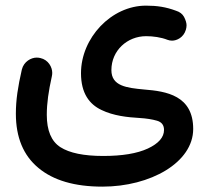

<svg xmlns="http://www.w3.org/2000/svg" viewBox="-20 -409 750 691"><path d="M37.1 0C37.1 85.4 64 150.4 118.2 195.3C171.9 240.2 248.5 262.7 348.6 262.7C521.5 262.7 675.3 175.8 675.3 55.2C675.3 -65.4 578.6 -80.6 498.5 -86.9C436 -92.8 380.9 -99.1 380.9 -156.7C380.9 -227.1 438 -278.8 505.9 -278.8C530.8 -278.8 559.6 -274.9 583 -265.6C588.4 -263.7 593.8 -262.7 599.1 -262.7C616.2 -262.7 640.6 -273.9 648.9 -301.8C650.4 -307.1 651.4 -312.5 651.4 -317.9C651.4 -326.2 648.4 -336.4 642.6 -347.7C636.7 -358.9 627 -366.2 612.8 -370.6C577.1 -383.8 545.9 -388.7 505.4 -388.7C380.4 -388.7 271.5 -272.5 271.5 -145.5C271.5 -73.2 301.8 -33.7 345.2 -13.2C388.2 7.8 439.5 13.2 481.9 15.6C506.8 17.1 527.8 20.5 544.9 25.4C562 30.3 570.3 41.5 570.3 58.6C570.3 85 550.8 107.4 512.2 125.5C473.1 143.6 419.4 152.3 351.6 152.3C281.2 152.3 230 141.6 197.3 120.6C164.6 99.6 148.4 60.5 148.4 4.4C148.4 -38.1 154.8 -81.1 166.5 -133.8C167.5 -138.2 168 -142.6 168 -147C168 -167 154.3 -193.8 125 -200.2C120.6 -201.2 116.2 -201.7 111.8 -201.7C92.3 -201.7 65.9 -188 58.6 -158.7C44.4 -96.7 37.1 -49.3 37.1 0Z"/></svg>

Font: Mikhak SemiBold
Style: Regular
Weight: 600
Designer: Amin Abedi
Version: Version 3.2